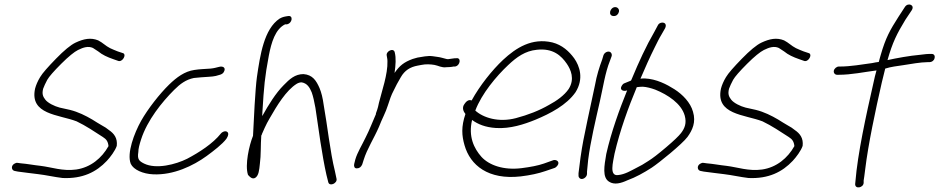

<svg xmlns="http://www.w3.org/2000/svg" viewBox="-20 -740 4095 837"><path d="M42 -26C27 -17 30 2 43 5L58 8C85 11 115 16 145 19C180 23 218 32 253 36C340 40 400 10 446 -39C461 -55 482 -83 489 -104C493 -138 477 -158 455 -173C447 -180 436 -187 423 -194C410 -201 397 -210 382 -219C353 -236 321 -252 285 -261L240 -271C217 -277 189 -291 178 -305C168 -318 162 -329 168 -353C172 -364 178 -377 186 -392C194 -406 214 -429 247 -462C279 -494 304 -514 320 -522C344 -534 365 -540 385 -531L408 -516C426 -501 448 -491 474 -482L494 -475C514 -466 535 -505 514 -509L493 -516C481 -521 470 -525 460 -530C440 -540 428 -554 408 -564C376 -577 345 -571 309 -554C288 -544 259 -520 224 -484C189 -448 165 -421 155 -404C144 -386 137 -369 133 -354C108 -240 236 -241 314 -211C354 -192 394 -165 428 -143C444 -133 451 -123 453 -103C424 -51 375 -10 312 -1C253 7 206 -11 157 -17C128 -20 98 -26 71 -28L57 -30C52 -31 47 -29 42 -26Z M550 -26C562 0 603 18 648 20C736 24 822 -17 881 -60C911 -82 949 -111 967 -135C975 -147 979 -161 969 -166C961 -171 947 -164 943 -158C908 -114 849 -76 796 -48C746 -23 661 -1 608 -27C586 -38 578 -46 583 -77C583 -92 588 -110 595 -132C622 -216 686 -295 739 -348C766 -375 791 -393 825 -400C836 -401 848 -402 857 -403C876 -405 905 -405 921 -409C933 -413 948 -414 955 -425C967 -444 953 -454 933 -448C920 -445 916 -443 898 -441C873 -439 852 -439 827 -435C785 -429 750 -403 717 -371C676 -331 625 -266 595 -213C565 -159 532 -72 550 -26Z M1100 -404C1093 -355 1086 -214 1083 -148C1066 -106 1047 -21 1061 22C1066 28 1079 44 1093 35C1108 25 1110 2 1113 -27C1118 -63 1116 -107 1119 -149C1121 -152 1122 -154 1122 -156L1134 -183C1140 -197 1148 -211 1156 -225C1187 -279 1227 -346 1274 -375C1281 -379 1288 -381 1295 -381C1319 -377 1330 -359 1339 -337C1345 -320 1350 -298 1355 -270C1368 -181 1384 -62 1403 22L1411 54C1416 75 1452 59 1447 39L1440 6C1419 -78 1407 -195 1391 -283C1387 -313 1381 -337 1373 -356C1359 -388 1343 -414 1303 -417C1266 -417 1242 -395 1216 -368C1182 -334 1150 -282 1125 -237C1125 -236 1124 -236 1123 -235L1124 -253C1131 -365 1134 -402 1152 -498C1163 -555 1180 -613 1223 -634H1231C1255 -639 1259 -674 1236 -670C1223 -668 1213 -667 1199 -659C1131 -614 1114 -500 1100 -404Z M1524 -25C1522 -15 1525 -6 1535 -6C1547 -6 1554 -12 1559 -23L1565 -42C1580 -91 1611 -138 1632 -187C1644 -219 1662 -251 1671 -281C1678 -303 1686 -327 1696 -345L1710 -373L1727 -403C1744 -433 1768 -448 1801 -454L1817 -457C1836 -461 1857 -460 1874 -457C1891 -454 1905 -444 1926 -447C1935 -447 1950 -448 1957 -450H1964C1987 -454 1992 -491 1968 -486H1962C1952 -484 1943 -484 1933 -482C1929 -482 1926 -483 1922 -484L1907 -488C1900 -490 1894 -491 1887 -492L1866 -495C1844 -498 1820 -492 1800 -489L1779 -483C1741 -469 1722 -454 1700 -422C1705 -457 1707 -487 1701 -511C1697 -534 1661 -517 1666 -497C1667 -488 1669 -485 1669 -473C1671 -417 1644 -341 1632 -292L1628 -274C1626 -266 1623 -257 1620 -249C1619 -247 1618 -245 1619 -243C1604 -209 1591 -174 1574 -141C1559 -109 1538 -76 1529 -45Z M2005 -287C1992 -270 2001 -253 2009 -243C1990 -187 1993 -149 2005 -107C2030 -19 2109 45 2250 29C2292 24 2328 16 2357 6L2398 -8C2403 -10 2407 -14 2410 -18C2422 -34 2407 -45 2393 -42L2351 -27C2325 -18 2293 -12 2254 -7C2175 3 2112 -20 2079 -56C2046 -93 2021 -145 2038 -217C2064 -198 2096 -185 2142 -182C2204 -178 2265 -198 2314 -218C2379 -245 2450 -282 2489 -338C2526 -397 2507 -452 2483 -486C2461 -516 2431 -544 2388 -555C2299 -576 2230 -532 2173 -479C2125 -434 2071 -366 2036 -302C2022 -308 2011 -296 2005 -287ZM2052 -258C2080 -332 2144 -408 2195 -456C2233 -492 2270 -518 2320 -523C2391 -531 2427 -497 2451 -462C2468 -437 2487 -396 2459 -352C2440 -324 2406 -300 2374 -283C2331 -258 2282 -239 2229 -225C2153 -205 2086 -227 2052 -258Z M2656 -670C2667 -670 2675 -677 2678 -688C2681 -699 2673 -709 2662 -709C2639 -709 2628 -670 2656 -670ZM2574 -370C2563 -320 2552 -269 2541 -216L2523 -128C2515 -88 2505 -15 2502 15V26C2502 31 2504 34 2507 37C2518 47 2539 33 2539 18V8C2540 1 2541 -16 2544 -43C2554 -123 2576 -214 2595 -298C2609 -359 2618 -423 2639 -475L2646 -494C2648 -499 2647 -504 2645 -508C2638 -521 2617 -515 2611 -500L2605 -480C2593 -448 2581 -410 2574 -370Z M2691 -367C2678 -347 2699 -340 2714 -346C2680 -262 2645 -166 2623 -69C2614 -16 2605 33 2635 52C2658 67 2687 59 2715 46C2751 33 2787 13 2821 -9C2853 -30 2954 -112 2977 -143C2998 -172 3015 -207 3001 -253C2990 -293 2956 -328 2920 -351C2887 -372 2841 -396 2791 -398C2785 -398 2779 -398 2772 -397C2792 -444 2813 -491 2834 -533C2844 -553 2853 -572 2864 -590L2880 -618C2882 -623 2883 -627 2882 -632C2879 -646 2854 -644 2848 -630L2833 -602C2796 -538 2765 -470 2735 -398C2733 -395 2732 -388 2729 -388L2702 -377C2697 -375 2694 -372 2691 -367ZM2659 -70C2683 -173 2719 -271 2756 -360C2764 -361 2773 -362 2782 -362C2799 -361 2818 -356 2837 -349C2891 -327 2950 -289 2965 -236C2974 -203 2965 -181 2949 -160C2939 -147 2917 -126 2884 -98C2850 -69 2824 -49 2806 -38C2788 -26 2771 -16 2754 -8C2729 5 2704 20 2676 23C2634 30 2653 -34 2659 -70Z M3032 -26C3017 -17 3020 2 3033 5L3048 8C3075 11 3105 16 3135 19C3170 23 3208 32 3243 36C3330 40 3390 10 3436 -39C3451 -55 3472 -83 3479 -104C3483 -138 3467 -158 3445 -173C3437 -180 3426 -187 3413 -194C3400 -201 3387 -210 3372 -219C3343 -236 3311 -252 3275 -261L3230 -271C3207 -277 3179 -291 3168 -305C3158 -318 3152 -329 3158 -353C3162 -364 3168 -377 3176 -392C3184 -406 3204 -429 3237 -462C3269 -494 3294 -514 3310 -522C3334 -534 3355 -540 3375 -531L3398 -516C3416 -501 3438 -491 3464 -482L3484 -475C3504 -466 3525 -505 3504 -509L3483 -516C3471 -521 3460 -525 3450 -530C3430 -540 3418 -554 3398 -564C3366 -577 3335 -571 3299 -554C3278 -544 3249 -520 3214 -484C3179 -448 3155 -421 3145 -404C3134 -386 3127 -369 3123 -354C3098 -240 3226 -241 3304 -211C3344 -192 3384 -165 3418 -143C3434 -133 3441 -123 3443 -103C3414 -51 3365 -10 3302 -1C3243 7 3196 -11 3147 -17C3118 -20 3088 -26 3061 -28L3047 -30C3042 -31 3037 -29 3032 -26Z M3615 -432C3613 -422 3620 -414 3629 -414H3637C3691 -414 3747 -426 3801 -433C3796 -416 3792 -399 3788 -380C3755 -235 3719 -71 3709 52L3708 62C3707 86 3744 79 3745 57V47C3746 40 3749 23 3752 -4C3765 -111 3796 -257 3824 -380C3829 -401 3834 -422 3839 -441C3864 -449 3891 -452 3918 -456C3949 -461 3995 -469 4023 -469H4032C4042 -469 4052 -476 4054 -486C4057 -497 4052 -505 4041 -505H4032C4026 -505 4012 -504 3990 -501C3945 -497 3890 -487 3849 -478C3871 -556 3890 -593 3927 -654L3955 -696C3969 -719 3938 -730 3925 -710L3897 -667C3860 -609 3841 -576 3819 -499C3816 -490 3814 -480 3811 -470C3802 -469 3791 -467 3782 -465C3739 -459 3686 -450 3644 -450H3637C3627 -450 3617 -441 3615 -432Z"/></svg>

Font: Stray Cat
Style: Obl
Weight: 400
Version: Version 1.0